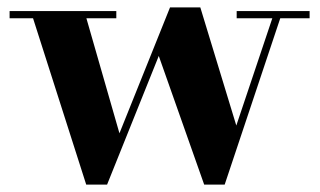

<svg xmlns="http://www.w3.org/2000/svg" viewBox="-20 -490 867 520"><path d="M818.5 -460V-440.5H739L588.5 10H533L410 -338.5L270 10H213.5L69.5 -440.5H6V-460H295V-440.5H214L303.5 -129L440.5 -470H522.5L620 -150L717.5 -440.5H621V-460Z"/></svg>

Font: Bodoni Moda 11pt
Style: Bold
Weight: 700
Designer: Owen Earl
Foundry: indestructible type
Version: Version 2.004